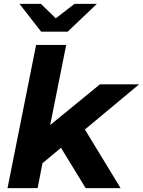

<svg xmlns="http://www.w3.org/2000/svg" viewBox="-20 -975 741 995"><path d="M19 0 167 -742H323L240 -327L498 -538H701L420 -304L605 0H424L296 -209L200 -129L175 0ZM193 -811 81 -955H192L269 -880L366 -955H482L331 -811Z"/></svg>

Font: Montserrat
Style: Bold Italic
Weight: 700
Italic angle: -11.3°
Designer: Julieta Ulanovsky
Foundry: Julieta Ulanovsky
Version: Version 9.000; ttfautohint (v1.8.4.7-5d5b)